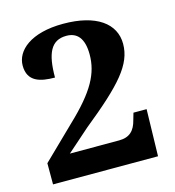

<svg xmlns="http://www.w3.org/2000/svg" viewBox="-101 -747 760 832"><g transform="rotate(-15 279.5 -330.5)"><path d="M35 0H506L511 -210H452L443 -179C432 -135 409 -110 361 -110H140L242 -200C419 -343 486 -418 486 -510C486 -601 406 -661 257 -661C111 -661 41 -598 41 -531C41 -459 97 -445 163 -445C163 -555 189 -607 257 -607C304 -607 334 -577 334 -503C334 -419 296 -346 180 -236L35 -95Z"/></g></svg>

Font: Noto Serif Telugu
Style: Bold
Weight: 700
Designer: Jelle Bosma - Monotype Design Team
Foundry: Monotype Imaging Inc.
Version: Version 2.005